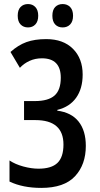

<svg xmlns="http://www.w3.org/2000/svg" viewBox="-20 -917 495 947"><path d="M387.7 -549.3Q387.7 -480 355.5 -434.8Q323.2 -389.6 262.7 -375V-371.1Q332 -362.3 367.7 -317.4Q403.3 -272.5 403.3 -197.3Q403.3 -105 349.9 -47.6Q296.4 9.8 183.6 9.8Q92.3 9.8 26.9 -21.5V-125.5Q54.7 -106.9 94.7 -95.9Q134.8 -85 169.9 -85Q233.9 -85 263.4 -113.5Q293 -142.1 293 -204.1Q293 -324.7 154.3 -324.7H98.6V-418.5H151.9Q217.8 -418.5 248.8 -445.6Q279.8 -472.7 279.8 -533.7Q279.8 -629.4 186.5 -629.4Q153.8 -629.4 126.2 -616.9Q98.6 -604.5 78.1 -582.5L31.7 -660.6Q69.8 -694.8 110.6 -709.5Q151.4 -724.1 208 -724.1Q292 -724.1 339.8 -676.3Q387.7 -628.4 387.7 -549.3ZM67.4 -839.4Q67.4 -868.2 81.5 -882.6Q95.7 -897 118.2 -897Q140.6 -897 154.5 -882.1Q168.5 -867.2 168.5 -839.4Q168.5 -811.5 154.5 -796.6Q140.6 -781.7 118.2 -781.7Q95.7 -781.7 81.5 -796.4Q67.4 -811 67.4 -839.4ZM238.3 -839.4Q238.3 -868.2 252.4 -882.6Q266.6 -897 289.1 -897Q312 -897 326.2 -882.1Q340.3 -867.2 340.3 -839.4Q340.3 -811.5 326.2 -796.6Q312 -781.7 289.1 -781.7Q266.1 -781.7 252.2 -796.4Q238.3 -811 238.3 -839.4Z"/></svg>

Font: Open Sans Condensed SemiBold
Style: Regular
Weight: 600
Width: 3
Designer: Monotype Design Team
Foundry: Monotype Imaging Inc.
Version: Version 3.000; ttfautohint (v1.8.4)